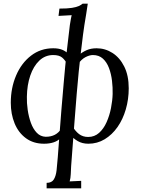

<svg xmlns="http://www.w3.org/2000/svg" viewBox="-20 -775 769 1050"><path d="M235 255V225Q263 225 274.5 206Q286 187 289.5 155.5Q293 124 296 85Q300 38 304.5 -28Q309 -94 315.5 -170.5Q322 -247 329 -328.5Q336 -410 344.5 -489Q353 -568 362 -638Q366 -665 368 -673.5Q370 -682 372 -692Q354 -691 336 -690Q318 -689 300 -688L305 -728Q349 -728 373.5 -732Q398 -736 411 -742Q424 -748 432 -755H460Q457 -730 451.5 -699Q446 -668 441.5 -638Q437 -608 434 -585Q427 -530 421.5 -482.5Q416 -435 410.5 -382.5Q405 -330 399.5 -261.5Q394 -193 386.5 -97.5Q379 -2 369 134Q368 154 367 177Q366 200 361 217Q377 216 392.5 215.5Q408 215 424 214V255ZM221 11Q163 11 122 -19Q81 -49 60 -100Q39 -151 39 -213Q39 -294 68 -362Q97 -430 149.5 -470.5Q202 -511 271 -511Q300 -511 320 -503Q340 -495 356 -478L349 -422Q336 -447 319.5 -460.5Q303 -474 271 -474Q227 -474 195 -443.5Q163 -413 145.5 -361.5Q128 -310 127 -246Q126 -212 131.5 -174Q137 -136 149 -103Q161 -70 181 -49Q201 -28 230 -27Q259 -27 280 -38Q301 -49 315 -71L313 -21Q296 -4 273 3.5Q250 11 221 11ZM463 11Q430 11 405 -3.5Q380 -18 361 -41L371 -92Q391 -58 412 -42Q433 -26 462 -26Q497 -26 522 -48.5Q547 -71 563 -107Q579 -143 587 -184Q595 -225 596 -261Q597 -296 592.5 -333.5Q588 -371 576 -403Q564 -435 542.5 -454.5Q521 -474 488 -474Q470 -474 447.5 -462.5Q425 -451 405 -422L410 -473Q430 -490 453.5 -500.5Q477 -511 508 -511Q555 -511 595 -485.5Q635 -460 659.5 -411Q684 -362 684 -292Q684 -232 668 -177Q652 -122 622.5 -80Q593 -38 552.5 -13.5Q512 11 463 11Z"/></svg>

Font: Lora
Style: Italic
Weight: 400
Italic angle: -3°
Designer: Olga Karpushina, Alexei Vanyashin (Cyrillic)
Foundry: Cyreal
Version: Version 3.008